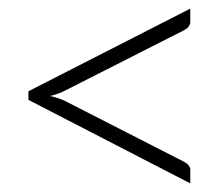

<svg xmlns="http://www.w3.org/2000/svg" viewBox="-20 -558 515 446"><path d="M46 -346V-326L422 -132V-165C422 -169 420 -171 418 -174C416 -177 413 -179 408 -182L132 -323C122 -328 110 -332 96 -335C109 -338 121 -342 132 -348L408 -488C413 -491 416 -493 418 -496C420 -499 422 -502 422 -506V-538Z"/></svg>

Font: SVN-Aleo
Style: Light
Weight: 300
Designer: Alessio Laiso
Version: Version 1.2.2